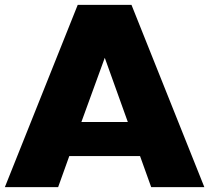

<svg xmlns="http://www.w3.org/2000/svg" viewBox="-20 -770 861 790"><path d="M0 0 299.8 -750H521L820.8 0H602.1L556.2 -127.9H265.1L219.2 0ZM314.9 -268.1H505.9L411.1 -532.2Z"/></svg>

Font: Mayenne Sans Regular
Style: Regular
Weight: 600
Width: 6
Designer: Jérémy Landes — Studio Triple
Foundry: Jérémy Landes — Studio Triple
Version: Version 1.001;hotconv 1.0.109;makeotfexe 2.5.65596